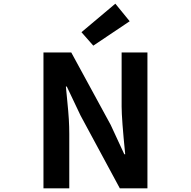

<svg xmlns="http://www.w3.org/2000/svg" viewBox="-20 -1026 1040 1046"><path d="M216.8 0V-740.2H368.2L583 -345.7L657.2 -185.5H662.1Q642.6 -378.9 642.6 -445.3V-740.2H783.2V0H632.8L418.9 -396.5L343.8 -554.7H338.9Q339.8 -541 346.2 -479Q352.5 -417 355 -376Q357.4 -335 357.4 -296.9V0ZM488.3 -777.3 423.8 -850.6 608.4 -1005.9 686.5 -910.2Z"/></svg>

Font: Gen Shin Gothic Monospace Bold
Style: Bold
Weight: 700
Designer: [Source Han Sans]
Ryoko NISHIZUKA  (kana & ideographs); Paul D. Hunt (Latin, Greek & Cyrillic); Wenlong ZHANG  (bopomofo
Version: Version 1.002.20150607